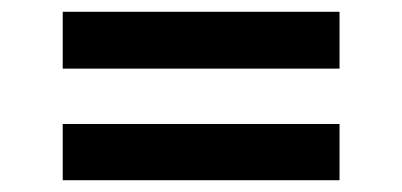

<svg xmlns="http://www.w3.org/2000/svg" viewBox="-20 -506 682 326"><path d="M86.5 -389.5V-486H556.5V-389.5ZM86.5 -200V-295.5H556.5V-200Z"/></svg>

Font: Overpass Medium
Style: Regular
Weight: 500
Designer: Delve Withrington, Dave Bailey, Thomas Jockin
Foundry: Delve Fonts LLC
Version: Version 4.000